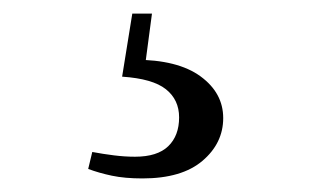

<svg xmlns="http://www.w3.org/2000/svg" viewBox="-20 -22 478 283"><path d="M160 91 175 -2H204L193 81L178 66Q242 66 275.5 90.5Q309 115 309 152Q309 189 278.5 215Q248 241 190 241Q164 241 145 237Q126 233 110 227L116 202Q132 205 148 207Q164 209 179 209Q212 209 228 193.5Q244 178 244 151Q244 125 224.5 109.5Q205 94 160 91Z"/></svg>

Font: Noto Serif JP ExtraLight Medium
Style: Regular
Weight: 500
Version: Version 2.003-H1;hotconv 1.1.1;makeotfexe 2.6.0